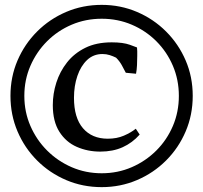

<svg xmlns="http://www.w3.org/2000/svg" viewBox="-20 -681 835 789"><path d="M398 88Q320 88 252 59Q184 30 132.5 -21.5Q81 -73 52 -141Q23 -209 23 -287Q23 -365 52 -432.5Q81 -500 132.5 -551.5Q184 -603 252 -632Q320 -661 398 -661Q475 -661 543 -632Q611 -603 662.5 -551.5Q714 -500 743 -432.5Q772 -365 772 -287Q772 -209 743 -141Q714 -73 662.5 -21.5Q611 30 543 59Q475 88 398 88ZM398 31Q464 31 521.5 6Q579 -19 622.5 -62.5Q666 -106 690.5 -163.5Q715 -221 715 -287Q715 -353 690.5 -410.5Q666 -468 622.5 -511.5Q579 -555 521.5 -579.5Q464 -604 398 -604Q332 -604 274.5 -579.5Q217 -555 173.5 -511.5Q130 -468 105 -410.5Q80 -353 80 -287Q80 -221 105 -163.5Q130 -106 173.5 -62.5Q217 -19 274.5 6Q332 31 398 31ZM392 -58Q340 -58 295.5 -77.5Q251 -97 224 -139.5Q197 -182 197 -249Q197 -296 211.5 -341.5Q226 -387 255.5 -424.5Q285 -462 330.5 -484.5Q376 -507 439 -507Q486 -507 513.5 -497Q541 -487 543 -486Q544 -479 544 -470.5Q544 -462 544 -452Q544 -433 543 -413Q542 -393 539 -378L497 -382Q489 -398 480 -414Q471 -430 457 -444Q445 -450 431 -454.5Q417 -459 401 -459Q364 -459 338 -434.5Q312 -410 298 -369Q284 -328 284 -279Q284 -197 321 -154Q358 -111 423 -111Q460 -111 489 -123.5Q518 -136 538 -152L554 -128Q524 -94 484 -76Q444 -58 392 -58Z"/></svg>

Font: Maname
Style: Regular
Weight: 400
Designer: Pathum Egodawatta
Foundry: mooniak
Version: Version 1.000; ttfautohint (v1.8.4.7-5d5b)